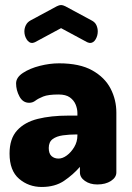

<svg xmlns="http://www.w3.org/2000/svg" viewBox="-20 -734 524 764"><path d="M146 10Q94 10 56 -22.5Q18 -55 18 -123Q18 -182 48 -215Q78 -248 130.5 -261Q183 -274 252 -274H288V-284Q288 -301 281 -318Q274 -335 258 -346.5Q242 -358 213 -358Q172 -358 152 -350Q132 -342 121 -333.5Q110 -325 96 -325Q71 -325 57.5 -350Q44 -375 44 -402Q44 -426 71.5 -444Q99 -462 138.5 -472Q178 -482 215 -482Q297 -482 347 -454Q397 -426 420 -381.5Q443 -337 443 -286V-48Q443 -28 421.5 -14Q400 0 367 0Q338 0 318 -14Q298 -28 298 -48V-70Q271 -39 235 -14.5Q199 10 146 10ZM213 -103Q229 -103 246 -115.5Q263 -128 275.5 -149Q288 -170 288 -195V-199H284Q256 -199 230.5 -195.5Q205 -192 189.5 -180.5Q174 -169 174 -145Q174 -123 185 -113Q196 -103 213 -103ZM108 -563Q95 -563 86 -577.5Q77 -592 77 -609Q77 -622 83 -634Q89 -646 102 -653L206 -709Q216 -714 223 -714Q230 -714 240 -709L344 -653Q358 -646 363.5 -634Q369 -622 369 -609Q369 -592 360.5 -577.5Q352 -563 338 -563Q336 -563 333 -564Q330 -565 327 -566L223 -622L119 -566Q116 -565 113 -564Q110 -563 108 -563Z"/></svg>

Font: Dosis ExtraLight ExtraBold
Style: Regular
Weight: 800
Version: Version 3.001; ttfautohint (v1.8.2)